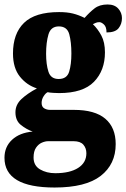

<svg xmlns="http://www.w3.org/2000/svg" viewBox="-33 -604 565 858"><path d="M211 234Q-13 234 -13 101Q-13 52 21 20.5Q55 -11 113 -16Q85 -26 60.5 -45.5Q36 -65 36 -102Q36 -136 62.5 -161Q89 -186 132 -209Q87 -223 56 -261.5Q25 -300 25 -365Q25 -454 74.5 -502Q124 -550 231 -550Q267 -550 293 -543.5Q319 -537 345 -524Q367 -549 389.5 -566.5Q412 -584 448 -584Q479 -584 495.5 -565.5Q512 -547 512 -523Q512 -497 497 -478Q482 -459 443 -459Q443 -484 431.5 -494.5Q420 -505 411 -505Q401 -505 394 -501.5Q387 -498 382 -496Q404 -475 420 -445Q436 -415 436 -370Q436 -289 387 -238.5Q338 -188 231 -188Q222 -188 205 -189Q188 -190 180 -192Q171 -188 162 -174Q153 -160 153 -144Q153 -127 164.5 -120Q176 -113 191 -113H297Q391 -113 437.5 -73.5Q484 -34 484 40Q484 130 417 182Q350 234 211 234ZM229 -251Q266 -251 276 -283.5Q286 -316 286 -365Q286 -416 276.5 -451Q267 -486 230 -486Q194 -486 183.5 -450Q173 -414 173 -364Q173 -316 183.5 -283.5Q194 -251 229 -251ZM214 170Q279 170 316 146.5Q353 123 353 81Q353 58 339.5 42.5Q326 27 296 27H182Q169 27 154 33.5Q139 40 128 56Q117 72 117 100Q117 136 146 153Q175 170 214 170Z"/></svg>

Font: Noto Serif Tamil Condensed Black
Style: Italic
Weight: 900
Width: 3
Italic angle: -12°
Designer: Indian Type Foundry, Tom Grace, and the Monotype Design Team
Foundry: Monotype Imaging Inc.
Version: Version 2.003; ttfautohint (v1.8.4.7-5d5b)